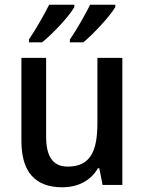

<svg xmlns="http://www.w3.org/2000/svg" viewBox="-20 -786 614 816"><path d="M470 -756V-766H363C344 -727 306 -660 277 -618V-606H334C378 -642 449 -719 470 -756ZM296 -756V-766H189C169 -726 132 -661 103 -618V-606H159C206 -644 275 -718 296 -756ZM500 -540H394V-264C394 -143 364 -78 268 -78C205 -78 176 -120 176 -206V-540H71V-187C71 -55 130 10 245 10C308 10 365 -16 396 -71H402L416 0H500Z"/></svg>

Font: Noto Sans Bengali SemiCondensed Medium
Style: Regular
Weight: 500
Width: 4
Designer: Joana Ranito - Universal Thirst; Jelle Bosma - Monotype Design Team
Foundry: Universal Thirst ehf.
Version: Version 3.000